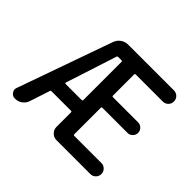

<svg xmlns="http://www.w3.org/2000/svg" viewBox="-160 -983 1189 1189"><g transform="rotate(45 435.0 -388.0)"><path d="M243.2 -314.5Q242.2 -311.5 244.1 -309.6Q246.1 -307.6 248 -307.6H388.7Q396.5 -307.6 396.5 -314.5V-648.4Q396.5 -656.2 388.7 -656.2H361.3Q353.5 -656.2 351.6 -649.4ZM272.5 -699.2Q281.2 -723.6 302.7 -738.8Q324.2 -753.9 349.6 -753.9H751Q771.5 -753.9 785.6 -739.7Q799.8 -725.6 799.8 -705.1Q799.8 -684.6 785.6 -670.4Q771.5 -656.2 751 -656.2H513.7Q506.8 -656.2 506.8 -648.4V-464.8Q506.8 -457 513.7 -457H734.4Q752.9 -457 766.6 -443.4Q780.3 -429.7 780.3 -410.6Q780.3 -391.6 766.6 -377.9Q752.9 -364.3 734.4 -364.3H513.7Q506.8 -364.3 506.8 -357.4V-125Q506.8 -118.2 513.7 -118.2H752Q771.5 -118.2 785.6 -104Q799.8 -89.8 799.8 -69.8Q799.8 -49.8 785.6 -35.6Q771.5 -21.5 752 -21.5H454.1Q430.7 -21.5 413.6 -38.6Q396.5 -55.7 396.5 -79.1V-207Q396.5 -213.9 388.7 -213.9H218.8Q211.9 -213.9 210 -207L167 -76.2Q159.2 -51.8 138.2 -36.6Q117.2 -21.5 91.8 -21.5H89.8Q68.4 -21.5 56.6 -39.1Q48.8 -49.8 48.8 -61.5Q48.8 -68.4 51.8 -76.2Z"/></g></svg>

Font: Gen Jyuu Gothic Medium
Style: Regular
Weight: 500
Designer: [Source Han Sans]
Ryoko NISHIZUKA  (kana & ideographs); Paul D. Hunt (Latin, Greek & Cyrillic); Wenlong ZHANG  (bopomofo
Version: Version 1.002.20150607